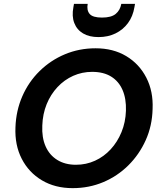

<svg xmlns="http://www.w3.org/2000/svg" viewBox="-20 -962 835 994"><path d="M356 12Q265 12 197 -28.5Q129 -69 92.5 -140Q56 -211 60 -303Q63 -389 95.5 -463.5Q128 -538 185 -594Q242 -650 316 -681Q390 -712 475 -712Q566 -712 633.5 -671.5Q701 -631 737.5 -560Q774 -489 770 -398Q768 -311 734.5 -236.5Q701 -162 644.5 -106Q588 -50 514.5 -19Q441 12 356 12ZM373 -109Q426 -109 472 -130Q518 -151 553 -189Q588 -227 609 -278Q630 -329 632 -389Q634 -451 614.5 -496Q595 -541 555.5 -565.5Q516 -590 457 -590Q405 -590 359 -569.5Q313 -549 277.5 -511Q242 -473 221.5 -422.5Q201 -372 199 -312Q196 -250 216 -204.5Q236 -159 276.5 -134Q317 -109 373 -109ZM490 -770Q442 -770 410 -789Q378 -808 364.5 -843Q351 -878 360 -925L363 -942H434Q428 -909 444 -890Q460 -871 508 -871Q556 -871 579 -890Q602 -909 608 -942H679L676 -925Q668 -877 642.5 -842.5Q617 -808 578 -789Q539 -770 490 -770Z"/></svg>

Font: DM Sans 16pt
Style: Bold Italic
Weight: 700
Italic angle: -10°
Version: Version 4.004;gftools[0.9.30]